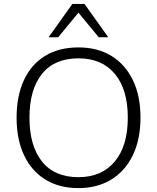

<svg xmlns="http://www.w3.org/2000/svg" viewBox="-20 -956 805 984"><path d="M65 -353Q65 -464 102.5 -545Q140 -626 211 -669.5Q282 -713 382 -713Q480 -713 551 -669.5Q622 -626 661 -545.5Q700 -465 700 -354Q700 -242 661 -161Q622 -80 550.5 -36Q479 8 382 8Q283 8 212 -36Q141 -80 103 -161Q65 -242 65 -353ZM131 -353Q131 -209 195 -128.5Q259 -48 382 -48Q501 -48 568 -128Q635 -208 635 -353Q635 -498 568.5 -577.5Q502 -657 382 -657Q259 -657 195 -577Q131 -497 131 -353ZM229 -765 351 -936H413L535 -765H486L382 -891L278 -765Z"/></svg>

Font: Mulish Light
Style: Regular
Weight: 300
Designer: Vernon Adams
Foundry: Vernon Adams
Version: Version 3.603; ttfautohint (v1.8.3)